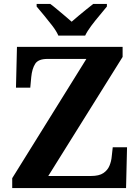

<svg xmlns="http://www.w3.org/2000/svg" viewBox="-20 -951 707 971"><path d="M41.8 0V-49.9L416.8 -653H220.1Q173.2 -653 157.7 -627.9Q142.1 -602.8 138.1 -561.7L133.1 -507.7H60.8L65.8 -714H600.1V-663.1L224.1 -61H440.2Q481.2 -61 502.8 -75.7Q524.5 -90.4 533.8 -113.3Q543.2 -136.1 545.2 -161L550.2 -206.3H622.5L617.5 0ZM275.1 -771Q265.1 -794 244.8 -820.5Q224.5 -847 202.9 -873Q181.3 -899 165.3 -918V-931H234.4Q248.8 -920.6 268.1 -904.2Q287.4 -887.8 307.4 -871.3Q327.4 -854.8 342.4 -841.2Q357.4 -854.8 377.5 -871.3Q397.5 -887.8 417.6 -904.2Q437.7 -920.6 451.4 -931H520.6V-918Q505.6 -899 483.5 -873Q461.4 -847 441.6 -820.5Q421.7 -794 410.7 -771Z"/></svg>

Font: Noto Serif Khmer
Style: Regular
Weight: 400
Designer: Danh Hong and the Monotype Design Team
Foundry: Monotype Imaging Inc.
Version: Version 2.003